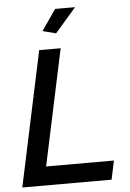

<svg xmlns="http://www.w3.org/2000/svg" viewBox="-61 -962 681 1007"><g transform="rotate(-5 280.0 -459.0)"><path d="M262 -790 373 -918H268L192 -808ZM166 -710 15 0H485L506 -99H149L279 -710Z"/></g></svg>

Font: FIGSv2-sans-serif SmBold Italic
Style: Regular
Weight: 600
Italic angle: -12°
Designer: Matt McInerney, Pablo Impallari, Rodrigo Fuenzalida
Foundry: Matt McInerney, Pablo Impallari, Rodrigo Fuenzalida
Version: Version 4.020;hotconv 1.0.109;makeotfexe 2.5.65596